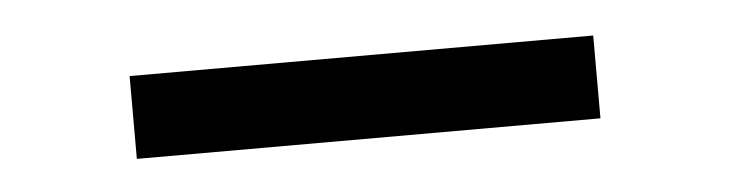

<svg xmlns="http://www.w3.org/2000/svg" viewBox="-24 -401 623 164"><g transform="rotate(-5 288.0 -318.5)"><path d="M486.5 -353.5V-282.5H89V-353.5Z"/></g></svg>

Font: Merriweather 28pt
Style: Regular
Weight: 400
Version: Version 2.100